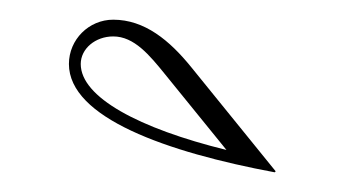

<svg xmlns="http://www.w3.org/2000/svg" viewBox="-20 -620 350 195"><path d="M259 -445 260 -446 174.3 -551.7C152.2 -579 126.9 -600 95 -600C70.2 -600 50 -579.8 50 -555C50 -500.5 149.1 -465.5 259 -445ZM210 -467.7C121 -489.6 62 -521.3 62 -555C62 -570.5 76.8 -583 95 -583C116.3 -583 131.9 -564 148 -544.1Z"/></svg>

Font: Sortefax
Style: Medium
Weight: 500
Designer: gluk
Foundry: gluk
Version: Version 0.261